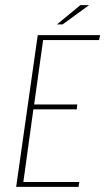

<svg xmlns="http://www.w3.org/2000/svg" viewBox="-20 -728 410 748"><path d="M43 0 127 -591H370L366 -572H148L113 -321H281L279 -302H110L71 -19H289L286 0ZM202 -633 293 -708H327L224 -633Z"/></svg>

Font: Alumni Sans Thin Thin
Style: Italic
Weight: 250
Italic angle: -8°
Version: Version 1.016